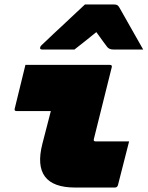

<svg xmlns="http://www.w3.org/2000/svg" viewBox="-20 -841 662 861"><path d="M94 -550H473Q484 -550 481 -539Q461 -459 441 -378.5Q421 -298 401 -218Q399 -212 402 -209Q404 -207 408 -207H559Q546 -158 534 -109Q522 -60 509 -11Q506 0 495 0H317Q120 0 170 -196Q180 -233 189 -269.5Q198 -306 208 -343H54Q43 -343 46 -354Q58 -403 70 -452Q82 -501 94 -550ZM361 -821H490Q501 -821 506 -818Q511 -815 516 -806Q525 -791 543.5 -757.5Q562 -724 584 -686Q606 -648 622 -619H488Q470 -619 461 -630Q455 -638 443.5 -653.5Q432 -669 412 -697Q378 -670 356 -652Q334 -634 314 -619H169Q158 -619 160 -628Q161 -633 165 -637Q169 -641 185 -656Q199 -670 223.5 -692.5Q248 -715 274.5 -740Q301 -765 324.5 -787Q348 -809 361 -821Z"/></svg>

Font: Recursive Mn Lnr St XBk
Style: Italic
Weight: 1000
Italic angle: -15°
Monospace: yes
Version: Version 1.079;hotconv 1.0.112;makeotfexe 2.5.65598; ttfautoh